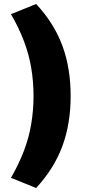

<svg xmlns="http://www.w3.org/2000/svg" viewBox="-20 -744 470 962"><path d="M161 198 35 147Q74 79 99.5 12.5Q125 -54 136.5 -123Q148 -192 148 -263Q148 -335 136.5 -403.5Q125 -472 99.5 -539Q74 -606 35 -673L161 -724Q250 -629 292 -516.5Q334 -404 334 -263Q334 -123 292 -10.5Q250 102 161 198Z"/></svg>

Font: Nunito Sans 6pt Black
Style: Regular
Weight: 900
Version: Version 3.101;gftools[0.9.27]